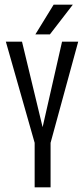

<svg xmlns="http://www.w3.org/2000/svg" viewBox="-20 -800 359 820"><path d="M196 0H128V-190L5 -622H74L162 -257L245 -622H314L196 -190ZM291 -780 193 -653H131L209 -780Z"/></svg>

Font: Teko Light
Style: Regular
Weight: 300
Designer: Manushi Parikh, Jonny Pinhorn
Foundry: Indian Type Foundry
Version: Version 1.105;PS 1.0;hotconv 1.0.78;makeotf.lib2.5.61930; tt